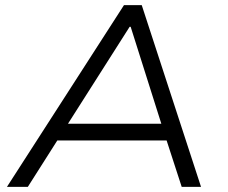

<svg xmlns="http://www.w3.org/2000/svg" viewBox="-20 -725 885 745"><path d="M7 0 461 -705H530L760 0H685L619 -203L657 -180H171L217 -203L88 0ZM483 -621 233 -228 205 -245H642L611 -229L487 -621Z"/></svg>

Font: Nunito Sans 7pt SemiExpanded Light
Style: Italic
Weight: 300
Width: 6
Italic angle: -9°
Designer: Vernon Adams
Foundry: Vernon Adams
Version: Version 3.101;gftools[0.9.27]